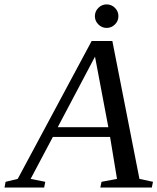

<svg xmlns="http://www.w3.org/2000/svg" viewBox="-75 -845 709 865"><path d="M128.9 -25.9 124 0H-54.7L-49.8 -25.9L4.9 -39.1L337.9 -660.2H431.2L553.2 -39.1L614.3 -25.9L608.9 0H377L382.3 -25.9L452.1 -39.1L420.9 -228H163.1L63 -39.1ZM353 -589.8 185.1 -272H413.1ZM458.5 -772Q458.5 -750.5 442.9 -734.9Q427.2 -719.2 405.3 -719.2Q383.8 -719.2 368.2 -734.9Q352.5 -750.5 352.5 -772Q352.5 -793.9 368.2 -809.6Q383.8 -825.2 405.3 -825.2Q427.2 -825.2 442.9 -809.6Q458.5 -793.9 458.5 -772Z"/></svg>

Font: Tinos
Style: Italic
Weight: 400
Italic angle: -16.333°
Designer: Steve Matteson
Foundry: Monotype Imaging Inc.
Version: Version 1.32